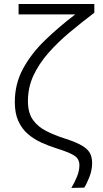

<svg xmlns="http://www.w3.org/2000/svg" viewBox="-20 -752 519 966"><path d="M339 193.5Q355 167 367.2 137Q379.5 107 379.5 79Q379.5 47 352.8 30.2Q326 13.5 263 -6Q223.5 -18.5 186.5 -35.5Q149.5 -52.5 119.5 -78.5Q89.5 -104.5 72 -143.5Q54.5 -182.5 54.5 -238.5Q54.5 -329 95.2 -405Q136 -481 205 -548Q274 -615 358.5 -679.5H73.5V-732H454.5V-688Q390 -639 330.2 -589Q270.5 -539 223.2 -485.2Q176 -431.5 148.2 -371.8Q120.5 -312 120.5 -243Q120.5 -184.5 145.5 -149.2Q170.5 -114 212.5 -92.8Q254.5 -71.5 306.5 -55Q362.5 -37 392.2 -19.5Q422 -2 432.8 19Q443.5 40 443.5 68Q443.5 103 430.5 136.8Q417.5 170.5 404 192Z"/></svg>

Font: Commissioner Light
Style: Regular
Weight: 300
Designer: Kostas Bartsokas
Foundry: Kostas Bartsokas
Version: Version 1.000; ttfautohint (v1.8.3)